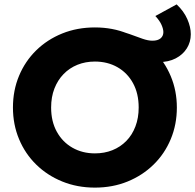

<svg xmlns="http://www.w3.org/2000/svg" viewBox="-20 -840 890 875"><path d="M412.5 15Q332 15 263.8 -12.8Q195.5 -40.5 145 -90Q94.5 -139.5 66.8 -206Q39 -272.5 39 -350Q39 -428 66.8 -494.5Q94.5 -561 145 -610.5Q195.5 -660 263.8 -687.5Q332 -715 412.5 -715Q493.5 -715 561.5 -687Q629.5 -659 680 -609Q730.5 -559 758.2 -492.8Q786 -426.5 786 -350Q786 -272.5 758.2 -206Q730.5 -139.5 680 -90Q629.5 -40.5 561.5 -12.8Q493.5 15 412.5 15ZM412.5 -141Q456 -141 492.2 -155.5Q528.5 -170 555.5 -197.5Q582.5 -225 597.2 -263.8Q612 -302.5 612 -350Q612 -414 586.2 -461Q560.5 -508 515.2 -533.8Q470 -559.5 412.5 -559.5Q369.5 -559.5 333 -544.8Q296.5 -530 269.8 -502.5Q243 -475 228 -436.5Q213 -398 213 -350Q213 -286.5 239 -239.5Q265 -192.5 310.2 -166.8Q355.5 -141 412.5 -141ZM704 -557Q671 -557 636 -567.2Q601 -577.5 564.2 -591Q527.5 -604.5 489.5 -614.8Q451.5 -625 413 -625L412 -715Q459 -715 498.8 -705.8Q538.5 -696.5 571 -684.5Q603.5 -672.5 629.2 -663.5Q655 -654.5 674.5 -654.5Q699 -654.5 711.8 -665.2Q724.5 -676 724.5 -693.5Q724.5 -707.5 716.2 -726.5Q708 -745.5 688 -767L785 -820Q817.5 -789.5 833.5 -753.2Q849.5 -717 849.5 -684Q849.5 -648.5 831.5 -619.8Q813.5 -591 780.8 -574Q748 -557 704 -557Z"/></svg>

Font: Geologica Cursive
Style: Bold
Weight: 700
Designer: Sindre Bremnes, Frode Helland
Foundry: Monokrom Skriftforlag AS
Version: Version 1.010;gftools[0.9.28]